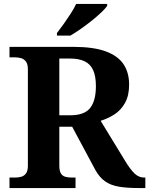

<svg xmlns="http://www.w3.org/2000/svg" viewBox="-20 -951 755 971"><path d="M28 0V-53H56Q72 -53 87 -57Q102 -61 111.5 -74Q121 -87 121 -113V-600Q121 -627 111 -640Q101 -653 86 -657Q71 -661 56 -661H28V-714H351Q452 -714 514 -691.5Q576 -669 604.5 -626.5Q633 -584 633 -523Q633 -468 612.5 -431Q592 -394 559.5 -373Q527 -352 489 -340L613 -137Q639 -94 660.5 -73.5Q682 -53 709 -53H715V0H682Q622 0 581 -7Q540 -14 512 -33.5Q484 -53 463 -90L345 -310H280V-113Q280 -87 288 -74Q296 -61 310.5 -57Q325 -53 343 -53H362V0ZM335 -368Q407 -368 436 -405Q465 -442 465 -515Q465 -566 451 -596.5Q437 -627 408 -641Q379 -655 333 -655H280V-368ZM268 -784Q283 -803 301.5 -829Q320 -855 337.5 -882Q355 -909 365 -931H522V-921Q513 -908 492 -888Q471 -868 443.5 -846Q416 -824 388 -804.5Q360 -785 336 -771H268Z"/></svg>

Font: Noto Serif Khmer
Style: Bold
Weight: 700
Version: Version 2.003